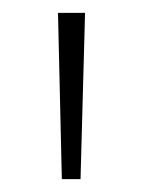

<svg xmlns="http://www.w3.org/2000/svg" viewBox="-20 -819 222 298"><path d="M112 -799H70L76 -541H105Z"/></svg>

Font: Noto Sans Sinhala UI Condensed ExtraLight
Style: Regular
Weight: 200
Width: 3
Designer: Jelle Bosma - Monotype Design Team
Foundry: Monotype Imaging Inc.
Version: Version 2.006